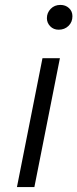

<svg xmlns="http://www.w3.org/2000/svg" viewBox="-20 -762 315 782"><path d="M49 0 153 -525H224L120 0ZM219 -641Q198 -641 184.5 -655Q171 -669 171 -688Q171 -710 186.5 -726Q202 -742 226 -742Q247 -742 261 -729Q275 -716 275 -696Q275 -672 259 -656.5Q243 -641 219 -641Z"/></svg>

Font: MOST Montserrat
Style: Italic
Weight: 400
Italic angle: -11.3°
Designer: Julieta Ulanovsky
Foundry: Julieta Ulanovsky
Version: Version 8.000;March 11, 2024;FontCreator 15.0.0.2926 64-bit